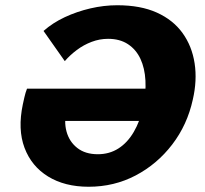

<svg xmlns="http://www.w3.org/2000/svg" viewBox="-20 -695 782 732"><path d="M318 17Q227 17 163.5 -22Q100 -61 73.5 -131.5Q47 -202 67 -297Q69 -306 73 -324Q77 -342 83 -357L251 -322Q247 -315 242.5 -303Q238 -291 235 -277Q223 -233 233.5 -194Q244 -155 274.5 -131Q305 -107 353 -107Q397 -107 431.5 -129Q466 -151 490 -192Q514 -233 526 -288Q537 -341 534.5 -388Q532 -435 515.5 -470.5Q499 -506 468 -526.5Q437 -547 392 -547Q360 -547 329.5 -535.5Q299 -524 273 -504.5Q247 -485 227 -462L146 -577Q181 -608 227 -629.5Q273 -651 324.5 -663Q376 -675 427 -675Q516 -675 578 -647Q640 -619 676 -569Q712 -519 722 -453.5Q732 -388 715 -315Q694 -219 636.5 -144Q579 -69 497 -26Q415 17 318 17ZM163 -234 83 -357H582L556 -234Z"/></svg>

Font: Ysabeau Black
Style: Italic
Weight: 900
Italic angle: -12°
Version: Version 2.000;gftools[0.9.27.dev2+g8671c4b]